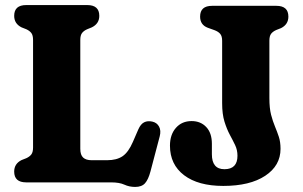

<svg xmlns="http://www.w3.org/2000/svg" viewBox="-20 -720 1196 758"><path d="M342.5 -612 324 -604.5Q310.5 -598.5 303.8 -589.5Q297 -580.5 297 -562.5V-132.5Q297 -108.5 308.2 -98Q319.5 -87.5 341.5 -87.5H403Q440.5 -87.5 463.8 -103.2Q487 -119 504.5 -159.5L526 -209Q535.5 -230.5 549.2 -237.2Q563 -244 581 -240Q599.5 -236 608 -220.2Q616.5 -204.5 610.5 -181.5L574 -43Q565.5 -11 552.5 3.5Q539.5 18 513.5 18Q490.5 18 471 9Q451.5 0 418.5 0H83.5Q36 0 36 -42.5Q36 -73.5 65 -88L84 -95.5Q97 -101.5 103.8 -110.5Q110.5 -119.5 110.5 -137.5V-562.5Q110.5 -580.5 103.8 -589.5Q97 -598.5 84 -604.5L65 -612Q36 -626.5 36 -657.5Q36 -700 83.5 -700H324.5Q372 -700 372 -657.5Q372 -626.5 342.5 -612ZM1087.5 -132.5Q1087.5 -66 1027 -26Q966.5 14 861.5 14Q762.5 14 706.8 -28.2Q651 -70.5 651 -145Q651 -188.5 674.5 -215.2Q698 -242 736.5 -242Q772 -242 794.2 -218.5Q816.5 -195 816.5 -152.5V-111Q816.5 -52 866 -52Q917.5 -52 917.5 -105Q917.5 -128 908.2 -147.2Q899 -166.5 887.2 -188.2Q875.5 -210 866.2 -239.8Q857 -269.5 857 -313V-559Q857 -577.5 849.2 -586.5Q841.5 -595.5 826.5 -601L800 -610.5Q770 -622 770 -654.5Q770 -697 817.5 -697H1071Q1118.5 -697 1118.5 -654.5Q1118.5 -623.5 1089.5 -609L1070.5 -601.5Q1057 -595.5 1050.2 -586.5Q1043.5 -577.5 1043.5 -559.5V-332.5Q1043.5 -293 1050.2 -267Q1057 -241 1065.5 -220.8Q1074 -200.5 1080.8 -180Q1087.5 -159.5 1087.5 -132.5Z"/></svg>

Font: Fraunces 72pt S100
Style: Bold
Weight: 700
Version: Version 1.000; ttfautohint (v1.8.3)